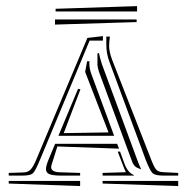

<svg xmlns="http://www.w3.org/2000/svg" viewBox="-20 -654 617 634"><path d="M161.6 -572.8V-589.8H431.2V-581.1ZM432.6 -633.8V-616.2H163.6V-625ZM568.4 -56.6V-39.6L318.8 -47.9V-56.6ZM244.6 -56.6V-39.6L8.8 -47.9V-56.6ZM237.8 -360.8 245.6 -358.9 190.4 -214.4 338.4 -216.8 261.2 -416.5 267.6 -451.7H275.4V-450.2Q274.9 -449.2 274.9 -445.8Q274.9 -426.3 282.7 -406.7L356.9 -205.6H172.9ZM368.7 -153.3H376.5L391.1 -113.3Q401.9 -84 421.9 -76.2V-74.2H318.8V-83L395.5 -85.4L389.6 -99.1ZM373 -163.1 169.4 -170.4 151.9 -114.7Q148.9 -107.4 148.9 -102.1Q148.9 -85 181.6 -85L244.6 -83V-74.2H181.6Q154.3 -74.2 143.1 -78.9Q131.8 -83.5 131.8 -95.7Q131.8 -106 140.1 -126.5L162.1 -179.2H366.7ZM319.8 -534.7V-520H275.9L112.3 -127Q97.2 -90.3 89.1 -82.3Q81.1 -74.2 55.2 -74.2H8.8V-83L55.2 -84.5Q71.3 -84.5 80.3 -93.3Q89.4 -102.1 100.6 -128.9L268.6 -528.8ZM331.1 -533.2H342.8Q340.3 -513.7 340.3 -502.9Q340.3 -482.9 350.1 -457L477.1 -132.3Q488.3 -102.5 495.6 -94.2Q502.9 -85.9 519.5 -85.4L568.4 -83V-74.2H518.6Q492.2 -74.2 483.6 -82.5Q475.1 -90.8 460.9 -127L340.8 -451.2Q331.1 -478 331.1 -505.9V-514.6ZM301.8 -477.5 306.6 -479Q308.6 -467.8 316.4 -442.4L436.5 -117.2Q438.5 -111.8 441.9 -104.5Q445.3 -97.2 446.3 -94.7Q444.8 -95.2 440.7 -96.9Q436.5 -98.6 435.1 -99.1Q433.6 -99.6 430.7 -101.3Q427.7 -103 426.3 -104.5Q424.8 -106 422.6 -108.6Q420.4 -111.3 418.7 -114.7Q417 -118.2 415.5 -122.6L394.5 -179.2L307.1 -416Q302.7 -428.7 301.3 -442.9L301.8 -443.4Z"/></svg>

Font: FoglihtenNo03
Style: Regular
Weight: 500
Version: Version 0.59